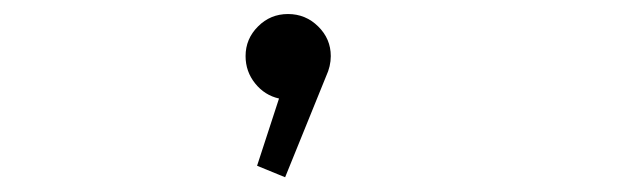

<svg xmlns="http://www.w3.org/2000/svg" viewBox="-20 -130 890 267"><path d="M440 -52Q440 -38 433.5 -24L376.5 116.5L337.5 100.5L368 7Q348 2.5 334.8 -14Q321.5 -30.5 321.5 -52Q321.5 -76 338.8 -93.2Q356 -110.5 380.5 -110.5Q405 -110.5 422.5 -93.2Q440 -76 440 -52Z"/></svg>

Font: League Mono Wide UltraLight
Style: Regular
Weight: 200
Width: 8
Designer: Tyler Finck
Foundry: The League of Moveable Type / Tyler Finck
Version: Version 2.210